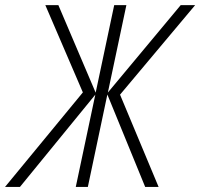

<svg xmlns="http://www.w3.org/2000/svg" viewBox="-73 -734 787 754"><path d="M-53.2 0 252.4 -371.1 105 -713.9H156.2L302.7 -370.1L375.5 -713.9H423.3L350.6 -370.6L636.7 -713.9H693.4L398.4 -362.3L549.8 0H497.1L348.6 -362.8L272 0H224.6L301.3 -362.3L5.4 0Z"/></svg>

Font: Open Sans SemiCondensed Light
Style: Italic
Weight: 300
Width: 4
Italic angle: -12°
Designer: Monotype Design Team
Foundry: Monotype Imaging Inc.
Version: Version 3.000